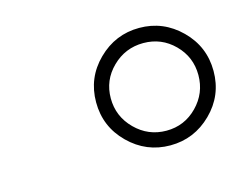

<svg xmlns="http://www.w3.org/2000/svg" viewBox="-49 -849 477 379"><g transform="rotate(-15 189.5 -660.0)"><path d="M174.5 -575Q139 -610 139 -660Q139 -710 174.5 -745Q210 -780 259 -780Q308 -780 343.5 -745Q379 -710 379 -660Q379 -610 343.5 -575Q308 -540 259 -540Q210 -540 174.5 -575ZM195.5 -723Q169 -697 169 -660Q169 -623 195.5 -596.5Q222 -570 259 -570Q296 -570 322 -596.5Q348 -623 348 -660Q348 -697 322 -723Q296 -749 259 -749Q222 -749 195.5 -723Z"/></g></svg>

Font: Libre Baskerville
Style: Italic
Weight: 400
Italic angle: -15°
Designer: Pablo Impallari, Rodrigo Fuenzalida
Foundry: Pablo Impallari, Rodrigo Fuenzalida
Version: Version 1.051;Glyphs 3.2.3 (3260)